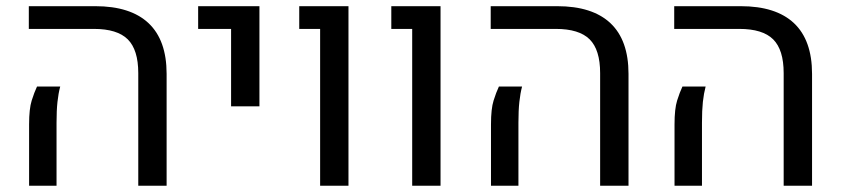

<svg xmlns="http://www.w3.org/2000/svg" viewBox="-20 -595 2695 615"><path d="M422.9 0V-360.8Q422.9 -435.5 389.2 -469Q355.5 -502.4 280.8 -502.4H72.3V-575.2H285.2Q397.9 -575.2 455.8 -520.8Q513.7 -466.3 513.7 -358.4V0ZM73.2 0V-196.3Q73.2 -246.6 81.5 -272.9Q89.8 -299.3 98.6 -317.9H172.9Q167 -295.9 164.1 -268.8Q161.1 -241.7 161.1 -202.1V0Z M720.2 -254.4V-502.4H614.7V-575.2H811V-254.4Z M1005.4 0V-502.4H938.5V-575.2H1096.2V0Z M1300.3 0V-502.4H1233.4V-575.2H1391.1V0Z M1902.3 0V-360.8Q1902.3 -435.5 1868.7 -469Q1835 -502.4 1760.3 -502.4H1551.8V-575.2H1764.6Q1877.4 -575.2 1935.3 -520.8Q1993.2 -466.3 1993.2 -358.4V0ZM1552.7 0V-196.3Q1552.7 -246.6 1561 -272.9Q1569.3 -299.3 1578.1 -317.9H1652.3Q1646.5 -295.9 1643.6 -268.8Q1640.6 -241.7 1640.6 -202.1V0Z M2490.2 0V-360.8Q2490.2 -435.5 2456.5 -469Q2422.9 -502.4 2348.1 -502.4H2139.6V-575.2H2352.5Q2465.3 -575.2 2523.2 -520.8Q2581.1 -466.3 2581.1 -358.4V0ZM2140.6 0V-196.3Q2140.6 -246.6 2148.9 -272.9Q2157.2 -299.3 2166 -317.9H2240.2Q2234.4 -295.9 2231.4 -268.8Q2228.5 -241.7 2228.5 -202.1V0Z"/></svg>

Font: Heebo
Style: Regular
Weight: 400
Designer: Oded Ezer
Foundry: Ezer Type House
Version: Version 3.100